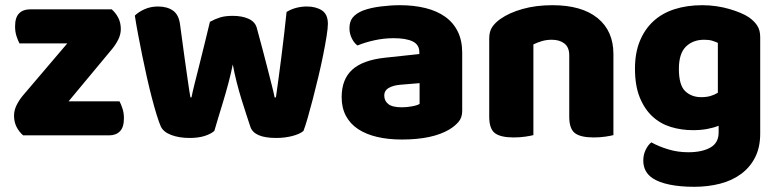

<svg xmlns="http://www.w3.org/2000/svg" viewBox="-20 -521 2999 739"><path d="M410 -485Q426 -471 435.5 -452Q445 -433 445 -409Q445 -389 435.5 -369.5Q426 -350 412 -333L244 -131H440Q446 -120 451.5 -103Q457 -86 457 -66Q457 -31 441.5 -15.5Q426 0 400 0H69Q53 -14 43.5 -33Q34 -52 34 -76Q34 -96 43.5 -115.5Q53 -135 67 -152L239 -354H55Q49 -365 43.5 -382Q38 -399 38 -419Q38 -454 53.5 -469.5Q69 -485 95 -485H410Z M876 -273Q869 -238 859 -200.5Q849 -163 838.5 -128.5Q828 -94 819 -64.5Q810 -35 805 -17Q791 -5 767 2.5Q743 10 710 10Q669 10 639 -1.5Q609 -13 599 -34Q592 -50 583 -79Q574 -108 564.5 -144.5Q555 -181 545.5 -223Q536 -265 527.5 -307Q519 -349 511.5 -388.5Q504 -428 499 -461Q513 -475 536.5 -485.5Q560 -496 588 -496Q623 -496 645.5 -480.5Q668 -465 673 -427Q683 -351 690 -301.5Q697 -252 701.5 -220.5Q706 -189 708.5 -172.5Q711 -156 713 -146H717Q720 -162 727.5 -192.5Q735 -223 745 -262Q755 -301 766 -346.5Q777 -392 788 -437Q808 -448 827.5 -454Q847 -460 876 -460Q911 -460 936 -449Q961 -438 968 -415Q980 -371 991 -329.5Q1002 -288 1011 -252.5Q1020 -217 1027 -189.5Q1034 -162 1037 -146H1042Q1053 -223 1063.5 -306Q1074 -389 1083 -475Q1101 -486 1121 -491Q1141 -496 1161 -496Q1196 -496 1219 -481Q1242 -466 1242 -429Q1242 -413 1237 -381.5Q1232 -350 1224 -310Q1216 -270 1205.5 -226Q1195 -182 1184.5 -141.5Q1174 -101 1164.5 -68Q1155 -35 1148 -17Q1134 -5 1105 2.5Q1076 10 1043 10Q959 10 944 -32Q938 -50 929 -77.5Q920 -105 910 -137Q900 -169 891 -204.5Q882 -240 876 -273Z M1527 -108Q1544 -108 1564.5 -111.5Q1585 -115 1595 -121V-201L1523 -195Q1495 -193 1477 -183Q1459 -173 1459 -153Q1459 -133 1474.5 -120.5Q1490 -108 1527 -108ZM1519 -501Q1573 -501 1617.5 -490Q1662 -479 1693.5 -456.5Q1725 -434 1742 -399.5Q1759 -365 1759 -318V-94Q1759 -68 1744.5 -51.5Q1730 -35 1710 -23Q1645 16 1527 16Q1474 16 1431.5 6Q1389 -4 1358.5 -24Q1328 -44 1311.5 -75Q1295 -106 1295 -147Q1295 -216 1336 -253Q1377 -290 1463 -299L1594 -313V-320Q1594 -349 1568.5 -361.5Q1543 -374 1495 -374Q1458 -374 1421.5 -366Q1385 -358 1356 -346Q1343 -355 1334 -373.5Q1325 -392 1325 -412Q1325 -438 1337.5 -453.5Q1350 -469 1376 -480Q1405 -491 1444.5 -496Q1484 -501 1519 -501Z M2341 -1Q2330 2 2309.5 5Q2289 8 2265 8Q2215 8 2193 -8.5Q2171 -25 2171 -72V-308Q2171 -339 2152.5 -353.5Q2134 -368 2104 -368Q2084 -368 2066.5 -363Q2049 -358 2033 -350V-1Q2022 2 2001.5 5Q1981 8 1957 8Q1907 8 1885 -8.5Q1863 -25 1863 -72V-373Q1863 -400 1874.5 -417Q1886 -434 1906 -448Q1940 -472 1991.5 -486.5Q2043 -501 2106 -501Q2219 -501 2280 -451.5Q2341 -402 2341 -313Z M2746 -37Q2726 -29 2701.5 -24.5Q2677 -20 2647 -20Q2602 -20 2561.5 -32.5Q2521 -45 2490.5 -73.5Q2460 -102 2442 -147Q2424 -192 2424 -257Q2424 -317 2442.5 -362.5Q2461 -408 2494.5 -439Q2528 -470 2576 -485.5Q2624 -501 2683 -501Q2711 -501 2738 -497Q2765 -493 2788.5 -486Q2812 -479 2831 -471Q2850 -463 2863 -454Q2883 -440 2894.5 -422.5Q2906 -405 2906 -378V-7Q2906 46 2886.5 84.5Q2867 123 2832.5 148.5Q2798 174 2751.5 186Q2705 198 2652 198Q2598 198 2557 189.5Q2516 181 2492 165Q2456 141 2456 97Q2456 74 2465.5 55Q2475 36 2487 27Q2516 43 2552.5 54Q2589 65 2629 65Q2682 65 2714 47Q2746 29 2746 -11ZM2679 -147Q2699 -147 2714.5 -151.5Q2730 -156 2743 -164V-356Q2732 -361 2720.5 -364.5Q2709 -368 2690 -368Q2647 -368 2620 -341.5Q2593 -315 2593 -256Q2593 -193 2617.5 -170Q2642 -147 2679 -147Z"/></svg>

Font: Baloo Paaji 2 ExtraBold
Style: Regular
Weight: 800
Designer: Shuchita Grover, Noopur Datye and Ek Type
Foundry: Ek Type
Version: Version 1.640;hotconv 1.0.111;makeotfexe 2.5.65597; ttfautoh